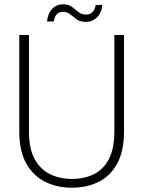

<svg xmlns="http://www.w3.org/2000/svg" viewBox="-20 -863 669 895"><path d="M315 12Q247 12 191.5 -15Q136 -42 103 -100Q70 -158 70 -249V-700H115V-250Q115 -171 141 -122.5Q167 -74 212.5 -51.5Q258 -29 315 -29Q374 -29 418.5 -51.5Q463 -74 488 -122.5Q513 -171 513 -250V-700H558V-249Q558 -158 526 -100Q494 -42 439 -15Q384 12 315 12ZM380 -761Q354 -761 338 -772.5Q322 -784 307.5 -796Q293 -808 273 -808Q256 -808 245 -797Q234 -786 231 -763H199Q203 -801 223.5 -822Q244 -843 275 -843Q300 -843 315.5 -831Q331 -819 345.5 -807Q360 -795 383 -795Q399 -795 411 -806.5Q423 -818 426 -840H457Q454 -804 432.5 -782.5Q411 -761 380 -761Z"/></svg>

Font: DM Sans ExtraLight
Style: Regular
Weight: 200
Designer: Colophon Foundry, Jonny Pinhorn
Foundry: Colophon Foundry
Version: Version 4.004; ttfautohint (v1.8.4.7-5d5b)